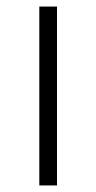

<svg xmlns="http://www.w3.org/2000/svg" viewBox="-20 -566 294 586"><path d="M100 -546H154V0H100Z"/></svg>

Font: Biryani ExtraLight
Style: Regular
Weight: 275
Designer: Dan Reynolds and Mathieu Reguer
Foundry: Dan Reynolds and Mathieu Reguer
Version: Version 1.004; ttfautohint (v1.1) -l 5 -r 5 -G 72 -x 0 -D la